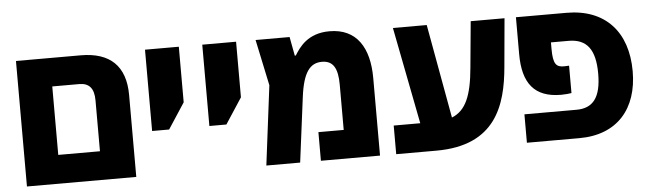

<svg xmlns="http://www.w3.org/2000/svg" viewBox="-43 -769 3123 922"><g transform="rotate(-5 1519.0 -308.0)"><path d="M54 0H581V-395C581 -535 507 -605 366 -605H54ZM217 -138V-468H347C395 -468 418 -441 418 -383V-138Z M676 -213H758L839 -337V-605H676Z M952 -213H1034L1115 -337V-605H952Z M1566 -616C1461 -616 1419 -553 1395 -514H1390L1373 -605H1209L1256 -383L1208 0H1371L1411 -312C1426 -431 1460 -473 1517 -473C1570 -473 1593 -437 1593 -356V-138H1471V0H1756V-374C1756 -520 1697 -616 1566 -616Z M2388 -373 2409 -605H2246L2225 -382C2213 -249 2184 -179 2116 -152L2034 -605H1871L1962 -138H1834V0H2028C2314 0 2372 -189 2388 -373Z M2464 -427C2464 -287 2519 -215 2648 -215C2668 -215 2685 -217 2698 -219V-351C2690 -351 2683 -350 2673 -350C2637 -350 2621 -364 2621 -438V-470H2706C2794 -470 2834 -417 2834 -301C2834 -186 2795 -137 2715 -137H2464V0H2717C2901 0 3000 -118 3000 -298C3000 -487 2895 -605 2708 -605H2464Z"/></g></svg>

Font: Noto Sans Hebrew SemiCondensed Extra
Style: Regular
Weight: 800
Width: 4
Designer: Monotype Design Team
Foundry: Monotype Imaging Inc.
Version: Version 1.902